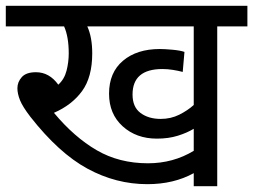

<svg xmlns="http://www.w3.org/2000/svg" viewBox="-20 -642 873 662"><path d="M490 -79Q391 -79 313.5 -124Q236 -169 166 -253Q228 -280 263 -328Q298 -376 298 -458Q298 -514 281 -551H648V-280Q627 -261 598 -246.5Q569 -232 534 -232Q492 -232 464.5 -252.5Q437 -273 437 -316Q437 -404 540 -404Q558 -404 576.5 -401Q595 -398 610 -394L616 -463Q602 -468 575 -470.5Q548 -473 531 -473Q452 -473 404 -432.5Q356 -392 356 -319Q356 -249 403 -206.5Q450 -164 521 -164Q561 -164 593 -174Q625 -184 648 -198V-122Q577 -79 490 -79ZM729 0V-551H833V-622H0V-551H201Q217 -515 217 -458Q217 -428 209.5 -398.5Q202 -369 181 -350Q150 -393 104 -393Q70 -393 55 -376Q40 -359 40 -338Q40 -319 49 -296.5Q58 -274 85 -239Q183 -114 281.5 -60.5Q380 -7 488 -7Q579 -7 648 -45V0Z"/></svg>

Font: Noto Sans Devanagari
Style: Regular
Weight: 400
Designer: Jelle Bosma - Monotype Design Team
Foundry: Monotype Imaging Inc.
Version: Version 1.901